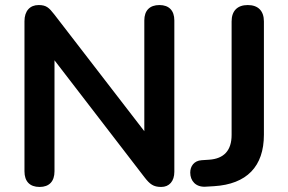

<svg xmlns="http://www.w3.org/2000/svg" viewBox="-20 -733 1142 761"><path d="M137 8C175 8 196 -14 196 -54V-494L553 -30C574 -3 588 8 619 8C651 8 671 -15 671 -52V-652C671 -691 650 -713 612 -713C573 -713 552 -691 552 -652V-213L195 -676C174 -703 163 -713 133 -713C99 -713 77 -690 77 -649V-54C77 -14 98 8 137 8ZM828 5C958 -3 1026 -73 1026 -199V-648C1026 -690 1003 -713 962 -713C921 -713 898 -690 898 -648V-198C898 -137 868 -104 809 -100L779 -98C749 -96 734 -74 734 -49C734 -16 756 9 794 7Z"/></svg>

Font: Nunito
Style: Bold
Weight: 700
Designer: Vernon Adams
Foundry: Vernon Adams
Version: Version 3.602